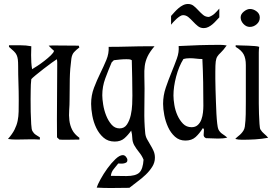

<svg xmlns="http://www.w3.org/2000/svg" viewBox="-20 -700 1385 963"><path d="M25 -473Q51 -473 81 -473Q111 -473 137 -468L136 -424Q136 -406 137 -388Q138 -370 141 -353Q150 -358 167.5 -369.5Q185 -381 203 -395Q221 -409 235 -422.5Q249 -436 251 -445Q238 -456 224 -471L244 -472L375 -471L378 -462Q362 -450 351.5 -438.5Q341 -427 338 -406Q331 -355 330 -304Q329 -253 329 -201Q329 -174 327 -147.5Q325 -121 328 -96Q331 -71 342 -49Q353 -27 378 -9V0L311 1Q303 1 294.5 1Q286 1 278 0L266 -11Q265 -102 266 -192.5Q267 -283 267 -374Q267 -381 267 -388Q267 -395 265 -403Q258 -399 239 -385Q220 -371 198.5 -354.5Q177 -338 159 -323Q141 -308 137 -303Q134 -276 134 -247Q134 -234 133.5 -203.5Q133 -173 134 -139.5Q135 -106 136.5 -77.5Q138 -49 143 -42Q149 -31 159.5 -24Q170 -17 180 -11V0Q150 -2 120 -1Q90 0 61 0Q39 0 20 -3Q42 -28 53 -50Q64 -72 68.5 -94Q73 -116 73.5 -141Q74 -166 74 -199Q74 -242 72.5 -284Q71 -326 71 -369Q71 -389 69.5 -401.5Q68 -414 63.5 -424Q59 -434 49.5 -443Q40 -452 25 -465Z M755 -468Q731 -440 720 -416.5Q709 -393 706 -369Q703 -345 704 -318Q705 -291 705 -256Q705 -202 704 -146.5Q703 -91 708 -37Q709 -18 717 -3Q725 12 734 26.5Q743 41 750 56.5Q757 72 757 91Q757 115 743.5 136.5Q730 158 710.5 176.5Q691 195 668.5 211.5Q646 228 629 242L535 243Q518 243 500 242.5Q482 242 465 241Q469 227 484 199.5Q499 172 518.5 145Q538 118 559 98Q580 78 596 78Q605 78 612 86.5Q619 95 619 103Q619 111 614 114.5Q609 118 601.5 119.5Q594 121 586 120.5Q578 120 573 120Q562 134 550 148.5Q538 163 536 182L614 183Q661 183 679 165.5Q697 148 700 101Q692 81 678 64Q664 47 653 28Q644 11 643.5 -8Q643 -27 638 -45Q622 -22 603.5 -6Q585 10 555 10Q522 10 499.5 -9.5Q477 -29 463 -58Q449 -87 443 -120Q437 -153 437 -179Q437 -222 451.5 -260Q466 -298 483 -332.5Q500 -367 513.5 -399.5Q527 -432 525 -465Q576 -465 627 -466.5Q678 -468 729 -468ZM614 -403Q598 -403 582.5 -401.5Q567 -400 551 -398L540 -387Q523 -347 508 -306.5Q493 -266 493 -222Q493 -204 497.5 -175.5Q502 -147 512.5 -120.5Q523 -94 539.5 -75Q556 -56 580 -56Q604 -56 617 -76Q630 -96 636 -123Q642 -150 643 -177.5Q644 -205 644 -221Q644 -266 643 -309.5Q642 -353 641 -398Q635 -402 628 -402.5Q621 -403 614 -403Z M1085 -475Q1100 -475 1117 -472Q1099 -447 1087.5 -436.5Q1076 -426 1070 -416.5Q1064 -407 1062 -391Q1060 -375 1060 -340Q1060 -328 1060 -304.5Q1060 -281 1061 -251.5Q1062 -222 1063 -190Q1064 -158 1065.5 -129.5Q1067 -101 1069.5 -80Q1072 -59 1075 -52Q1082 -37 1095 -28.5Q1108 -20 1120 -10Q1109 -7 1097 -6Q1085 -5 1073 -5Q1058 -5 1043 -6Q1028 -7 1013 -7Q1000 -13 1001.5 -25.5Q1003 -38 1003 -49L1002 -54L997 -57Q981 -31 961.5 -13Q942 5 910 5Q879 5 857.5 -14.5Q836 -34 823 -62.5Q810 -91 804 -122.5Q798 -154 798 -179Q798 -221 811.5 -260.5Q825 -300 840 -336.5Q855 -373 867 -406Q879 -439 876 -469Q981 -475 1085 -475ZM900 -404Q877 -367 863.5 -316Q850 -265 850 -221Q850 -201 854.5 -173.5Q859 -146 870 -121.5Q881 -97 898 -79.5Q915 -62 941 -62Q960 -62 972 -73Q984 -84 990 -100.5Q996 -117 998 -135.5Q1000 -154 1000 -169Q1000 -228 999 -286.5Q998 -345 995 -404Q979 -404 963.5 -406Q948 -408 932 -408Q913 -408 900 -404ZM838 -620Q846 -629 855.5 -639.5Q865 -650 875.5 -659Q886 -668 898 -674Q910 -680 923 -680Q940 -680 952 -670Q964 -660 975.5 -647.5Q987 -635 999 -625Q1011 -615 1028 -615Q1045 -621 1057 -632.5Q1069 -644 1080 -657V-613Q1072 -605 1063.5 -595.5Q1055 -586 1045.5 -578Q1036 -570 1025 -564.5Q1014 -559 1002 -559Q985 -559 972.5 -569Q960 -579 948.5 -591.5Q937 -604 925 -614Q913 -624 898 -624Q891 -624 882.5 -618.5Q874 -613 865.5 -605.5Q857 -598 849.5 -589.5Q842 -581 838 -576Z M1234 -655Q1251 -655 1267 -643Q1283 -631 1283 -612Q1283 -592 1267.5 -578.5Q1252 -565 1233 -565Q1215 -565 1201 -580Q1187 -595 1187 -613Q1187 -629 1203 -642Q1219 -655 1234 -655ZM1162 -473Q1172 -472 1189 -472Q1206 -472 1224 -471Q1242 -470 1257.5 -469Q1273 -468 1280 -465Q1278 -451 1278 -436.5Q1278 -422 1278 -408V-213Q1278 -205 1278 -180.5Q1278 -156 1279 -129Q1280 -102 1281.5 -79Q1283 -56 1286 -51Q1294 -38 1305 -29Q1316 -20 1325 -9Q1293 -3 1260 -1Q1227 1 1195 1Q1175 1 1160 -3Q1167 -11 1175 -17Q1183 -23 1189.5 -30Q1196 -37 1201 -45Q1206 -53 1208 -65Q1212 -96 1212.5 -127Q1213 -158 1213 -189V-374Q1213 -407 1202 -427.5Q1191 -448 1162 -465Z"/></svg>

Font: Germanica
Style: Regular
Weight: 400
Designer: Peter Wiegel
Foundry: Peter Wiegel